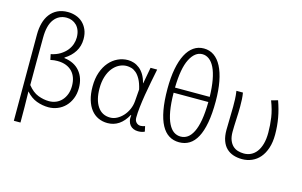

<svg xmlns="http://www.w3.org/2000/svg" viewBox="-115 -1116 2557 1624"><g transform="rotate(15 1163.5 -304.5)"><path d="M96 -557Q96 -611 108.5 -657Q121 -703 146.5 -736.5Q172 -770 210.5 -789Q249 -808 301 -808Q337 -808 371 -796.5Q405 -785 430.5 -761.5Q456 -738 471.5 -703Q487 -668 487 -621Q487 -559 456.5 -510.5Q426 -462 372 -429V-424Q460 -413 508 -356Q556 -299 556 -211Q556 -159 539 -117.5Q522 -76 493.5 -47Q465 -18 427 -2.5Q389 13 348 13Q295 13 244 -6Q193 -25 151 -73Q153 -3 153.5 62.5Q154 128 154 199H96ZM339 -38Q372 -38 400.5 -50Q429 -62 450 -85Q471 -108 483 -140Q495 -172 495 -213Q495 -250 484.5 -281.5Q474 -313 452.5 -336Q431 -359 398.5 -372Q366 -385 322 -385Q308 -385 292.5 -383.5Q277 -382 261 -378L251 -426Q299 -436 332.5 -457Q366 -478 387 -504Q408 -530 418 -559.5Q428 -589 428 -618Q428 -653 418 -679.5Q408 -706 390.5 -723.5Q373 -741 350.5 -750Q328 -759 303 -759Q234 -759 193.5 -705Q153 -651 153 -543Q152 -439 152 -336.5Q152 -234 152 -129Q195 -75 243.5 -56.5Q292 -38 339 -38Z M865 13Q821 13 784 -4Q747 -21 720.5 -54.5Q694 -88 679 -138Q664 -188 664 -254Q664 -324 683 -378.5Q702 -433 734.5 -470.5Q767 -508 809 -527.5Q851 -547 897 -547Q923 -547 949 -538.5Q975 -530 998.5 -511.5Q1022 -493 1040 -463.5Q1058 -434 1069 -391H1071L1097 -533H1155Q1144 -477 1132 -417Q1120 -357 1110.5 -298.5Q1101 -240 1095 -187.5Q1089 -135 1089 -95Q1089 -68 1104.5 -52.5Q1120 -37 1142 -37Q1152 -37 1162 -39.5Q1172 -42 1180 -45L1190 1Q1180 6 1166.5 9.5Q1153 13 1133 13Q1111 13 1093 5.5Q1075 -2 1062.5 -16.5Q1050 -31 1044.5 -53Q1039 -75 1043 -104H1039Q975 13 865 13ZM875 -38Q905 -38 933.5 -53Q962 -68 985.5 -93.5Q1009 -119 1024.5 -153.5Q1040 -188 1043 -226L1051 -331Q1039 -384 1021 -416.5Q1003 -449 982.5 -466.5Q962 -484 940.5 -490Q919 -496 900 -496Q866 -496 834.5 -480Q803 -464 778.5 -433.5Q754 -403 739.5 -357.5Q725 -312 725 -254Q725 -154 764 -96Q803 -38 875 -38Z M1340 -380Q1341 -286 1352.5 -221Q1364 -156 1384.5 -115Q1405 -74 1432 -55.5Q1459 -37 1492 -37Q1525 -37 1552 -55.5Q1579 -74 1599.5 -115Q1620 -156 1631.5 -221Q1643 -286 1644 -380ZM1644 -425Q1642 -509 1630.5 -572Q1619 -635 1599 -676Q1579 -717 1551.5 -737.5Q1524 -758 1492 -758Q1427 -758 1385 -676Q1343 -594 1340 -425ZM1492 -808Q1542 -808 1581 -781Q1620 -754 1647 -702Q1674 -650 1688.5 -574Q1703 -498 1703 -400Q1703 -292 1688.5 -213.5Q1674 -135 1647 -85Q1620 -35 1581 -11Q1542 13 1492 13Q1442 13 1403 -11Q1364 -35 1337 -85Q1310 -135 1295.5 -213.5Q1281 -292 1281 -400Q1281 -498 1295.5 -574Q1310 -650 1337 -702Q1364 -754 1403 -781Q1442 -808 1492 -808Z M2044 13Q2002 13 1967 1.5Q1932 -10 1906.5 -34.5Q1881 -59 1867 -98Q1853 -137 1853 -191Q1853 -242 1855 -293Q1857 -344 1857 -395Q1857 -427 1856 -459.5Q1855 -492 1849 -533H1906Q1911 -504 1912.5 -475.5Q1914 -447 1914 -412Q1914 -387 1913 -358Q1912 -329 1910.5 -299Q1909 -269 1908 -241Q1907 -213 1907 -189Q1907 -146 1918.5 -117Q1930 -88 1949 -70Q1968 -52 1993.5 -44.5Q2019 -37 2046 -37Q2079 -37 2107 -50.5Q2135 -64 2156 -91.5Q2177 -119 2189 -161Q2201 -203 2201 -260Q2201 -326 2191.5 -391.5Q2182 -457 2153 -531L2210 -547Q2236 -475 2248.5 -404.5Q2261 -334 2261 -260Q2261 -192 2244 -141Q2227 -90 2198 -56Q2169 -22 2129 -4.5Q2089 13 2044 13Z"/></g></svg>

Font: SpoqaHanSansJP-Light
Style: Regular
Weight: 300
Designer: [Source Han Sans]
Ryoko NISHIZUKA  (kana & ideographs); Paul D. Hunt (Latin, Greek & Cyrillic); Wenlong ZHANG  (bopomofo
Foundry: Spoqa (http://bi.spoqa.com)
Version: Version 1.002.20150607